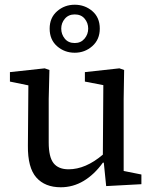

<svg xmlns="http://www.w3.org/2000/svg" viewBox="-20 -779 653 812"><path d="M237 13Q170 13 133.5 -28.5Q97 -70 98 -163L100 -418L22 -434V-474L169 -490L189 -483L186 -360V-177Q186 -115 206.5 -89Q227 -63 270 -63Q342 -63 415 -125L417 -419L339 -434V-474L485 -490L505 -483L503 -360V-56L578 -41V0L429 8L419 -91H415Q379 -41 334 -14Q289 13 237 13ZM296 -597Q322 -597 337.5 -615.5Q353 -634 353 -658Q353 -682 338 -700Q323 -718 296 -718Q270 -718 254.5 -700Q239 -682 239 -658Q239 -634 254 -615.5Q269 -597 296 -597ZM296 -556Q253 -556 221.5 -583.5Q190 -611 190 -658Q190 -704 221.5 -731.5Q253 -759 296 -759Q339 -759 370.5 -732Q402 -705 402 -658Q402 -612 370.5 -584Q339 -556 296 -556Z"/></svg>

Font: Source Serif 4 SmText
Style: Regular
Weight: 400
Designer: Frank Grießhammer
Foundry: Adobe
Version: Version 4.005;hotconv 1.1.0;makeotfexe 2.6.0